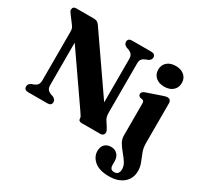

<svg xmlns="http://www.w3.org/2000/svg" viewBox="-191 -928 1433 1390"><g transform="rotate(30 526.0 -232.5)"><path d="M262.5 -29.5Q262.5 0 228 0H68.5Q33.5 0 33.5 -29.5Q33.5 -51.5 58 -63L75 -69Q94 -76.5 104 -89Q114 -101.5 114 -127V-529Q114 -549 110.5 -559.2Q107 -569.5 96.5 -583L56 -637Q47 -648.5 42 -656.2Q37 -664 37 -674Q37 -700 67.5 -700H211.5Q228 -700 238.5 -695.2Q249 -690.5 260.5 -675L581 -211.5V-573Q581 -598 571.2 -610.5Q561.5 -623 541.5 -631L523 -637Q498.5 -649 498.5 -670.5Q498.5 -700 533 -700H692.5Q727.5 -700 727.5 -670.5Q727.5 -649 703 -637L686 -631Q666 -623 656.2 -610.8Q646.5 -598.5 646.5 -573V-163.5Q646.5 -128.5 660 -107L686 -67Q695.5 -52 698.5 -44.5Q701.5 -37 701.5 -29Q701.5 -16 693 -8Q684.5 0 670 0H514.5Q487.5 0 487.5 -24Q487.5 -32 483.2 -40.2Q479 -48.5 465 -68L180 -479.5V-126.5Q180 -101.5 189.5 -89.2Q199 -77 219.5 -69L238 -63Q262.5 -51 262.5 -29.5ZM899.5 -527Q854.5 -527 827.8 -550.8Q801 -574.5 801 -613.5Q801 -652 827.8 -675.8Q854.5 -699.5 899.5 -699.5Q944.5 -699.5 971.2 -675.8Q998 -652 998 -613.5Q998 -574.5 971.2 -550.8Q944.5 -527 899.5 -527ZM990.5 -107Q990.5 -68 1003.2 -35Q1016 -2 1029 30Q1042 62 1042 96.5Q1042 159.5 997.8 197.2Q953.5 235 878 235Q796.5 235 755.5 200Q714.5 165 714.5 118Q714.5 80.5 734.5 61.2Q754.5 42 787.5 42Q820.5 42 840.2 63.8Q860 85.5 860 120.5V151Q860 190 895 190Q935.5 190 935.5 142.5Q935.5 115 918.8 89Q902 63 880 37Q858 11 841.2 -16.5Q824.5 -44 824.5 -74.5V-340Q824.5 -354.5 820.8 -360.2Q817 -366 809 -368.5L791.5 -371Q774 -378 774 -394Q774 -412 799.5 -422L910 -460Q944.5 -473 961 -473Q975 -473 982.8 -464.2Q990.5 -455.5 990.5 -441.5Z"/></g></svg>

Font: Fraunces 72pt S050
Style: Bold
Weight: 700
Version: Version 1.000; ttfautohint (v1.8.3)